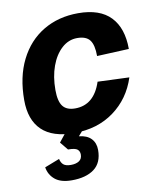

<svg xmlns="http://www.w3.org/2000/svg" viewBox="-86 -616 757 916"><g transform="rotate(-10 292.0 -158.0)"><path d="M238 12Q134 12 82 -38Q30 -88 30 -184Q30 -296 71 -378Q112 -460 185.5 -504Q259 -548 355 -548Q460 -548 512 -493.5Q564 -439 564 -338L409 -331Q409 -385 391 -408.5Q373 -432 330 -432Q288 -432 255 -402Q222 -372 203.5 -321Q185 -270 185 -206Q185 -151 203.5 -127Q222 -103 263 -103Q355 -103 390 -210L543 -204Q511 -105 431 -46.5Q351 12 238 12ZM188 232Q135 232 107 209Q79 186 73 149L145 121Q149 140 160.5 149.5Q172 159 196 159Q221 159 236 149Q251 139 251 118Q251 102 240 93Q229 84 195 84L163 45L207 -10H293L257 31Q296 35 316 56Q336 77 336 111Q336 173 296.5 202.5Q257 232 188 232Z"/></g></svg>

Font: Geist
Style: Bold Italic
Weight: 700
Italic angle: -12°
Designer: Basement.studio, Andrés Briganti, Mateo Zaragoza
Foundry: Basement.studio, Vercel, Andrés Briganti, Guido Ferreyra, Mateo Zaragoza
Version: Version 1.500; ttfautohint (v1.8.4.7-5d5b)